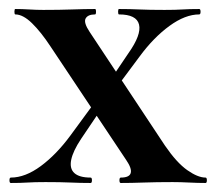

<svg xmlns="http://www.w3.org/2000/svg" viewBox="-20 -406 480 426"><path d="M248 0Q245 0 245 -6Q245 -12 248 -12Q267 -12 270 -22Q273 -32 260 -51L92 -303Q71 -335 51 -354.5Q31 -374 14 -374Q12 -374 12 -380Q12 -386 14 -386Q29 -386 45 -385Q61 -384 76 -384Q112 -384 140 -385Q168 -386 191 -386Q193 -386 193 -380Q193 -374 191 -374Q175 -374 170 -365Q165 -356 179 -335L346 -83Q372 -45 395.5 -28.5Q419 -12 436 -12Q439 -12 439 -6Q439 0 436 0Q419 0 399.5 -1Q380 -2 363 -2Q327 -2 299 -1Q271 0 248 0ZM4 0Q1 0 1 -6Q1 -12 4 -12Q36 -12 70.5 -37.5Q105 -63 136 -105L202 -195L216 -181L160 -98Q142 -71 138 -51.5Q134 -32 145 -22Q156 -12 181 -12Q184 -12 184 -6Q184 0 181 0Q158 0 136.5 -1Q115 -2 81 -2Q56 -2 41 -1Q26 0 4 0ZM223 -191 209 -205 265 -288Q294 -329 288.5 -351.5Q283 -374 244 -374Q242 -374 242 -380Q242 -386 244 -386Q268 -386 289.5 -385Q311 -384 345 -384Q370 -384 385 -385Q400 -386 422 -386Q425 -386 425 -380Q425 -374 422 -374Q391 -374 356 -348.5Q321 -323 290 -281Z"/></svg>

Font: Cormorant Garamond Light
Style: Bold
Weight: 700
Version: Version 4.001